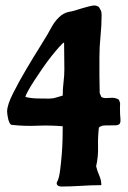

<svg xmlns="http://www.w3.org/2000/svg" viewBox="-20 -678 467 701"><path d="M325 -658Q331 -658 337 -655Q343 -652 345 -645Q349 -640 350 -634.5Q351 -629 351 -623Q351 -585 347 -546Q343 -507 343 -469V-402Q343 -385 343.5 -369.5Q344 -354 344 -338L350 -324Q359 -319 369 -320Q379 -321 389 -321Q404 -321 414 -314Q419 -303 418.5 -299Q418 -295 418 -285Q418 -260 419.5 -246.5Q421 -233 417.5 -227Q414 -221 402 -220.5Q390 -220 363 -220Q349 -220 341 -212Q337 -177 338 -141.5Q339 -106 331 -71Q335 -54 342.5 -37Q350 -20 350 -2Q314 -2 276.5 0.5Q239 3 203 3Q197 3 192 0Q187 -3 187 -10Q187 -12 188 -13.5Q189 -15 190 -17Q196 -29 199.5 -56.5Q203 -84 205.5 -114.5Q208 -145 208.5 -173.5Q209 -202 209 -217Q163 -221 116.5 -219Q70 -217 24 -222Q19 -222 15.5 -228.5Q12 -235 10 -243Q8 -251 7 -259Q6 -267 6 -271Q6 -294 27 -336Q48 -378 75.5 -424.5Q103 -471 130 -514Q157 -557 170 -582Q180 -600 196 -615.5Q212 -631 233 -635Q242 -636 254.5 -640Q267 -644 280.5 -648Q294 -652 306 -655Q318 -658 325 -658ZM73 -324Q93 -319 116 -318.5Q139 -318 159 -318Q173 -318 185 -322Q197 -326 209 -329Q209 -354 212 -378Q215 -402 215 -426L214 -523Q209 -521 196.5 -507Q184 -493 168 -473Q152 -453 135.5 -429Q119 -405 105 -383.5Q91 -362 82 -345.5Q73 -329 73 -324Z"/></svg>

Font: CAT Schmalfette Thannhaeuser
Style: Regular
Weight: 700
Designer: Peter Wiegel nach Herbert Thanhaeuser 1939/40
Foundry: CAT-Fonts, Peter Wiegel
Version: Version 1.000